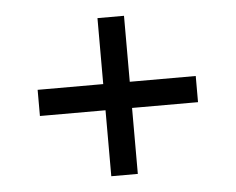

<svg xmlns="http://www.w3.org/2000/svg" viewBox="-39 -617 638 519"><g transform="rotate(-5 279.5 -357.5)"><path d="M243 -143V-322H65V-393H243V-572H315V-393H494V-322H315V-143Z"/></g></svg>

Font: NotoSerifTamilSlanted
Style: Italic
Weight: 400
Italic angle: -12°
Designer: Indian Type Foundry, Tom Grace, and the Monotype Design Team
Foundry: Monotype Imaging Inc.
Version: Version 2.001